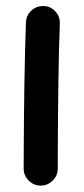

<svg xmlns="http://www.w3.org/2000/svg" viewBox="-20 -549 272 625"><path d="M122.1 -529.3Q145 -528.8 160.4 -511.7Q175.8 -494.6 174.8 -471.7Q173.3 -438 172.1 -389.6Q170.9 -341.3 170.2 -286.6Q169.4 -231.9 168.9 -177.7Q168.5 -123.5 168.2 -77.1Q168 -30.8 168 0Q168 22.5 151.6 38.8Q135.3 55.2 112.3 55.2Q89.8 55.2 73.5 38.8Q57.1 22.5 57.1 0Q57.1 -30.8 57.4 -77.4Q57.6 -124 58.1 -178.5Q58.6 -232.9 59.6 -288.1Q60.5 -343.3 61.8 -392.3Q63 -441.4 64.5 -476.6Q65.4 -499.5 82.5 -514.9Q99.6 -530.3 122.1 -529.3Z"/></svg>

Font: Mikhak-DS2-FD SemiBold
Style: Regular
Weight: 600
Designer: Amin Abedi
Version: Version 3.2